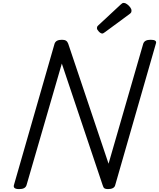

<svg xmlns="http://www.w3.org/2000/svg" viewBox="-20 -1289 1096 1323"><path d="M112 14Q68 14 76 -14L356 -988Q361 -1002 373.5 -1008.5Q386 -1015 407 -1015Q425 -1015 435 -1008.5Q445 -1002 450 -988L728 -161L967 -988Q972 -1002 984.5 -1008.5Q997 -1015 1018 -1015Q1064 -1015 1054 -988L774 -14Q771 0 758 7Q745 14 724 14Q708 14 700 9Q692 4 687 -14L406 -851L163 -14Q159 0 146.5 7Q134 14 112 14ZM685 -1058Q674 -1058 661 -1071.5Q648 -1085 648 -1095Q648 -1099 649 -1103Q650 -1107 656 -1113L812 -1258Q818 -1263 822 -1266Q826 -1269 833 -1269Q843 -1269 855.5 -1260Q868 -1251 877 -1239Q886 -1227 886 -1216Q886 -1209 884 -1204Q882 -1199 871 -1191L704 -1068Q698 -1064 693.5 -1061Q689 -1058 685 -1058Z"/></svg>

Font: Playwrite AU NSW
Style: Regular
Weight: 400
Designer: Veronika Burian, José Scaglione
Foundry: TypeTogether
Version: Version 1.002